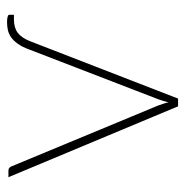

<svg xmlns="http://www.w3.org/2000/svg" viewBox="-10 -528 537 558"><g transform="rotate(-90 259.0 -248.5)"><path d="M23.5 -493H42.5Q48 -493 51 -490Q54 -487 55 -484L232 -57.5Q234.5 -50 237 -42.8Q239.5 -35.5 241 -28Q243 -35.5 245.2 -42.8Q247.5 -50 250 -57.5L395 -433.5Q402.5 -454 411.8 -466.5Q421 -479 431 -485.8Q441 -492.5 452 -494.8Q463 -497 474 -497Q485 -497 490.2 -495.2Q495.5 -493.5 495.5 -491.5V-477H482Q458 -477 443.2 -466Q428.5 -455 418.5 -429.5L252 0H229.5Z"/></g></svg>

Font: Lato Thin
Style: Regular
Weight: 200
Designer: Lukasz Dziedzic
Foundry: tyPoland Lukasz Dziedzic
Version: Version 2.007; 2014-02-27